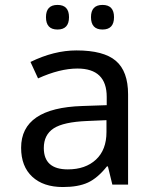

<svg xmlns="http://www.w3.org/2000/svg" viewBox="-20 -751 640 781"><path d="M437 0 418.9 -74.2H415Q377.4 -26.9 337.9 -8.5Q298.3 9.8 235.8 9.8Q156.2 9.8 111.1 -32.2Q65.9 -74.2 65.9 -149.9Q65.9 -312 314.9 -319.8L414.1 -323.2V-356.9Q414.1 -472.2 294.9 -472.2Q223.1 -472.2 134.8 -432.1L104 -499Q199.7 -545.9 291 -545.9Q401.9 -545.9 451.4 -503.4Q501 -460.9 501 -367.2V0ZM413.1 -262.2 334 -258.8Q238.3 -254.9 198.2 -228.8Q158.2 -202.6 158.2 -148.9Q158.2 -62 255.9 -62Q327.6 -62 370.4 -101.8Q413.1 -141.6 413.1 -213.9ZM213.9 -731Q260.7 -731 260.7 -681.2Q260.7 -630.9 213.9 -630.9Q167 -630.9 167 -681.2Q167 -731 213.9 -731ZM397 -731Q443.8 -731 443.8 -681.2Q443.8 -630.9 397 -630.9Q350.1 -630.9 350.1 -681.2Q350.1 -731 397 -731Z"/></svg>

Font: Apple Sans Adjectives
Style: Regular
Weight: 400
Monospace: yes
Foundry: Apple Sans Adjectives
Version: Version 0.01